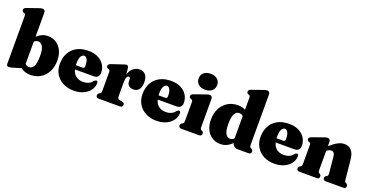

<svg xmlns="http://www.w3.org/2000/svg" viewBox="-30 -1479 4278 2215"><g transform="rotate(20 2109.5 -371.5)"><path d="M250.5 -719.5V-422.5Q279 -449.5 312.5 -464.2Q346 -479 385.5 -479Q443 -479 487 -450.5Q531 -422 556 -370.2Q581 -318.5 581 -249.5Q581 -170 550.2 -111.2Q519.5 -52.5 465.8 -20.2Q412 12 343 12Q271.5 12 225.5 -26.5L151 -5Q103 11.5 80 11.5Q51 11.5 51 -18V-603.5Q51 -619 47 -625.2Q43 -631.5 35 -635L25 -637.5Q6.5 -646.5 6.5 -664.5Q6.5 -685.5 35.5 -697L158.5 -740Q197 -755 216.5 -755Q233 -755 241.8 -745Q250.5 -735 250.5 -719.5ZM300.5 -383Q272 -383 250.5 -362V-88.5Q271 -67.5 300 -67.5Q334 -67.5 355 -104.5Q376 -141.5 376 -228.5Q376 -311.5 354.8 -347.2Q333.5 -383 300.5 -383Z M1104 -289Q1104 -258 1086.5 -240.8Q1069 -223.5 1037 -223.5H807Q821 -170.5 856.2 -145.2Q891.5 -120 943 -120Q978.5 -120 1008 -133Q1037.5 -146 1056 -172Q1074.5 -188.5 1084.5 -188Q1102 -187.5 1102 -162Q1102 -115.5 1073.5 -75.8Q1045 -36 993.8 -12Q942.5 12 874.5 12Q799.5 12 742.2 -17.8Q685 -47.5 652.8 -100.8Q620.5 -154 620.5 -225Q620.5 -300.5 651 -357.5Q681.5 -414.5 740 -446.8Q798.5 -479 882 -479Q952.5 -479 1002 -453.5Q1051.5 -428 1077.8 -385Q1104 -342 1104 -289ZM799 -293Q799 -282 800 -272.5H881Q906 -272.5 906 -298Q906 -357.5 890.8 -383.2Q875.5 -409 855.5 -409Q832.5 -409 815.8 -382.5Q799 -356 799 -293Z M1376.5 -439.5 1382.5 -369.5Q1399.5 -425.5 1433.8 -452.2Q1468 -479 1510.5 -479Q1557 -479 1583.2 -448.2Q1609.5 -417.5 1609.5 -356.5Q1609.5 -295 1584.2 -266Q1559 -237 1519 -237Q1478.5 -237 1458.8 -256.8Q1439 -276.5 1438.5 -311.5V-332Q1438 -357.5 1418.5 -357.5Q1404 -357.5 1395 -337Q1386 -316.5 1386 -271V-105.5Q1386 -71.5 1409.5 -67.5L1447 -60.5Q1473 -56.5 1473 -30Q1473 0 1438.5 0H1180Q1146 0 1146 -30Q1146 -48.5 1165 -60.5L1175.5 -65Q1182 -69 1185 -76.8Q1188 -84.5 1188 -103.5V-327.5Q1188 -343.5 1184.2 -350Q1180.5 -356.5 1172.5 -360L1161.5 -362.5Q1143 -371.5 1143 -389Q1143 -410.5 1172.5 -422L1295.5 -463Q1335.5 -478 1349 -478Q1360.5 -478 1367 -469.5Q1373.5 -461 1376.5 -439.5Z M2119.5 -289Q2119.5 -258 2102 -240.8Q2084.5 -223.5 2052.5 -223.5H1822.5Q1836.5 -170.5 1871.8 -145.2Q1907 -120 1958.5 -120Q1994 -120 2023.5 -133Q2053 -146 2071.5 -172Q2090 -188.5 2100 -188Q2117.5 -187.5 2117.5 -162Q2117.5 -115.5 2089 -75.8Q2060.5 -36 2009.2 -12Q1958 12 1890 12Q1815 12 1757.8 -17.8Q1700.5 -47.5 1668.2 -100.8Q1636 -154 1636 -225Q1636 -300.5 1666.5 -357.5Q1697 -414.5 1755.5 -446.8Q1814 -479 1897.5 -479Q1968 -479 2017.5 -453.5Q2067 -428 2093.2 -385Q2119.5 -342 2119.5 -289ZM1814.5 -293Q1814.5 -282 1815.5 -272.5H1896.5Q1921.5 -272.5 1921.5 -298Q1921.5 -357.5 1906.2 -383.2Q1891 -409 1871 -409Q1848 -409 1831.2 -382.5Q1814.5 -356 1814.5 -293Z M2296.5 -516.5Q2244 -516.5 2213.5 -543.5Q2183 -570.5 2183 -615Q2183 -659 2213.5 -685.8Q2244 -712.5 2296.5 -712.5Q2348.5 -712.5 2379.5 -685.8Q2410.5 -659 2410.5 -615Q2410.5 -570.5 2379.5 -543.5Q2348.5 -516.5 2296.5 -516.5ZM2403 -444V-104.5Q2403 -84.5 2406 -76.8Q2409 -69 2415.5 -65L2426 -60.5Q2444.5 -49 2444.5 -30Q2444.5 0 2411 0H2195Q2161.5 0 2161.5 -30Q2161.5 -49 2180 -60.5L2190.5 -65Q2197 -69 2200 -76.8Q2203 -84.5 2203 -104.5V-327.5Q2203 -343.5 2199.2 -349.8Q2195.5 -356 2187.5 -359L2177.5 -362Q2158.5 -371 2158.5 -388.5Q2158.5 -409.5 2188 -421L2311 -464.5Q2349.5 -479.5 2369 -479.5Q2385 -479.5 2394 -469.5Q2403 -459.5 2403 -444Z M2478.5 -217.5Q2478.5 -297 2509.5 -355.8Q2540.5 -414.5 2594.2 -446.8Q2648 -479 2717 -479Q2771 -479 2809.5 -457.5V-603.5Q2809.5 -619 2805.5 -625.2Q2801.5 -631.5 2794 -635L2783.5 -637.5Q2765 -646.5 2765 -664.5Q2765 -685.5 2794 -697L2917 -740Q2938 -748 2950.5 -751.5Q2963 -755 2975.5 -755Q2991.5 -755 3000.2 -745Q3009 -735 3009 -719.5V-104.5Q3009 -84.5 3012 -76.8Q3015 -69 3022 -65L3032 -60.5Q3051 -48.5 3051 -30Q3051 0 3017.5 0H2885Q2861 0 2841.8 -15.2Q2822.5 -30.5 2818 -52.5Q2787.5 -21.5 2752.2 -4.8Q2717 12 2674 12Q2617 12 2572.8 -16.5Q2528.5 -45 2503.5 -96.5Q2478.5 -148 2478.5 -217.5ZM2684 -238Q2684 -155 2705.2 -119.5Q2726.5 -84 2759.5 -84Q2787.5 -84 2809.5 -105V-378.5Q2789 -399.5 2760 -399.5Q2726 -399.5 2705 -362.2Q2684 -325 2684 -238Z M3568 -289Q3568 -258 3550.5 -240.8Q3533 -223.5 3501 -223.5H3271Q3285 -170.5 3320.2 -145.2Q3355.5 -120 3407 -120Q3442.5 -120 3472 -133Q3501.5 -146 3520 -172Q3538.5 -188.5 3548.5 -188Q3566 -187.5 3566 -162Q3566 -115.5 3537.5 -75.8Q3509 -36 3457.8 -12Q3406.5 12 3338.5 12Q3263.5 12 3206.2 -17.8Q3149 -47.5 3116.8 -100.8Q3084.5 -154 3084.5 -225Q3084.5 -300.5 3115 -357.5Q3145.5 -414.5 3204 -446.8Q3262.5 -479 3346 -479Q3416.5 -479 3466 -453.5Q3515.5 -428 3541.8 -385Q3568 -342 3568 -289ZM3263 -293Q3263 -282 3264 -272.5H3345Q3370 -272.5 3370 -298Q3370 -357.5 3354.8 -383.2Q3339.5 -409 3319.5 -409Q3296.5 -409 3279.8 -382.5Q3263 -356 3263 -293Z M3851.5 -444V-389.5Q3905 -437 3946 -458Q3987 -479 4023 -479Q4081 -479 4112.2 -441.8Q4143.5 -404.5 4150 -340L4173.5 -104.5Q4175.5 -84.5 4177.5 -76.8Q4179.5 -69 4186.5 -65L4196.5 -60.5Q4215.5 -48 4215.5 -30Q4215.5 0 4182 0H3965Q3934 0 3934 -30.5Q3934 -47.5 3948.5 -57L3959 -62.5Q3966 -66.5 3969.8 -74.8Q3973.5 -83 3971.5 -103L3953 -296.5Q3950.5 -326 3939.8 -340.8Q3929 -355.5 3906 -355.5Q3878 -355.5 3851.5 -331.5V-331V-104.5Q3851.5 -83.5 3854 -75Q3856.5 -66.5 3863.5 -62.5L3874 -57Q3888.5 -47.5 3888.5 -30.5Q3888.5 0 3857.5 0H3643.5Q3610 0 3610 -30Q3610 -49 3628.5 -60.5L3639 -65Q3645.5 -69 3648.5 -76.8Q3651.5 -84.5 3651.5 -104.5V-327.5Q3651.5 -343.5 3647.8 -349.8Q3644 -356 3636 -359L3626 -362Q3607 -371 3607 -388.5Q3607 -409.5 3636.5 -421L3759.5 -464.5Q3780 -472.5 3792.5 -476Q3805 -479.5 3818 -479.5Q3834 -479.5 3842.8 -469.5Q3851.5 -459.5 3851.5 -444Z"/></g></svg>

Font: Fraunces 72pt Soft Black
Style: Regular
Weight: 900
Version: Version 1.000;[b76b70a41]